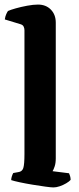

<svg xmlns="http://www.w3.org/2000/svg" viewBox="-20 -820 344 840"><path d="M214 0Q204 0 178.5 -3.5Q153 -7 122.5 -12Q92 -17 66.5 -22.5Q41 -28 29 -32Q29 -40 32 -49Q35 -58 38 -63L60 -67Q77 -69 82 -85Q87 -101 87 -146V-688Q87 -696 83.5 -703.5Q80 -711 70 -714L1 -735Q3 -749 7.5 -758.5Q12 -768 15 -772Q26 -777 49 -783.5Q72 -790 99 -795Q126 -800 146 -800Q181 -800 202.5 -778Q224 -756 224 -721V-127Q224 -106 219 -91.5Q214 -77 210 -71L282 -62Q284 -58 286.5 -50Q289 -42 289 -33Q283 -26 269.5 -18Q256 -10 241 -5Q226 0 214 0Z"/></svg>

Font: Texturina Medium 12pt
Style: Bold
Weight: 700
Version: Version 1.002